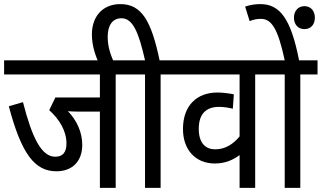

<svg xmlns="http://www.w3.org/2000/svg" viewBox="-20 -916 1568 936"><path d="M544 -553H628V-622H0V-553H467V-441H250L220 -379C269 -335 304 -278 304 -217C304 -173 286 -152 249 -152C183 -152 137 -242 92 -418L23 -398C85 -164 150 -81 255 -81C332 -81 381 -129 381 -210C381 -274 352 -332 311 -374C324 -373 339 -372 358 -372H467V0H544Z M459 -615H534C518 -653 505 -689 505 -737C505 -792 528 -827 572 -827C627 -827 656 -760 687 -622H615V-553H687V0H763V-553H847V-622H758C718 -813 671 -896 567 -896C479 -896 428 -834 428 -749C428 -704 439 -660 459 -615Z M1309 -553V-622H835V-553H1148V-251C1119 -216 1081 -188 1029 -188C985 -188 949 -215 949 -288C949 -360 984 -395 1048 -395C1072 -395 1094 -391 1115 -386L1120 -456C1102 -460 1068 -465 1040 -465C939 -465 872 -401 872 -287C872 -186 933 -119 1027 -119C1081 -119 1118 -138 1148 -160V0H1224V-553Z M1444 -553H1528V-622H1438C1398 -826 1344 -896 1249 -896C1222 -896 1200 -892 1175 -884L1197 -813C1214 -820 1230 -824 1252 -824C1304 -824 1335 -776 1368 -622H1296V-553H1368V0H1444ZM1413 -830C1413 -797 1433 -774 1464 -774C1496 -774 1515 -797 1515 -830C1515 -862 1496 -886 1464 -886C1433 -886 1413 -862 1413 -830Z"/></svg>

Font: Noto Sans Devanagari UI Condensed
Style: Regular
Weight: 400
Width: 3
Designer: Jelle Bosma - Monotype Design Team
Foundry: Monotype Imaging Inc.
Version: Version 2.004